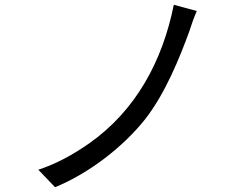

<svg xmlns="http://www.w3.org/2000/svg" viewBox="-20 -765 1040 802"><path d="M706 -745C659 -511 548 -303 351 -165C283 -118 216 -81 140 -56L210 17C354 -42 496 -153 587 -268C671 -376 730 -523 770 -632C778 -657 790 -692 802 -719Z"/></svg>

Font: Spoqa Han Sans Neo Regular
Style: Regular
Weight: 400
Designer: [Spoqa Han Sans Neo] Dong-huui Kim  Younghwa Kang  Yujin Lee  [Noto Sans] Ryoko NISHIZUKA  (kana & ideographs); Paul D. 
Foundry: Spoqa (http://www.spoqa-han-sans.com)
Version: Version 1.000